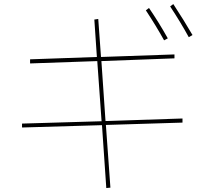

<svg xmlns="http://www.w3.org/2000/svg" viewBox="-20 -866 1040 957"><path d="M707 -814.5 722.7 -826.2Q771.5 -754.9 816.4 -674.8L797.9 -665Q757.8 -737.3 707 -814.5ZM828.1 -834 843.8 -845.7Q897.5 -763.7 939.5 -691.4L920.9 -680.7Q880.9 -753.9 828.1 -834ZM530.3 69.3 509.8 71.3 488.3 -242.2 89.8 -230.5V-250L486.3 -261.7L464.8 -561.5L129.9 -549.8V-570.3L462.9 -582L450.2 -768.6L469.7 -771.5L483.4 -582L849.6 -594.7V-575.2L485.4 -561.5L505.9 -262.7L889.6 -275.4V-254.9L507.8 -243.2Z"/></svg>

Font: Mgen+ 1m thin
Style: Regular
Weight: 100
Designer: [Source Han Sans]
Ryoko NISHIZUKA  (kana & ideographs); Paul D. Hunt (Latin, Greek & Cyrillic); Wenlong ZHANG  (bopomofo
Version: Version 1.059.20150602